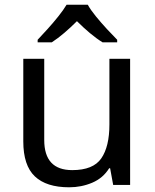

<svg xmlns="http://www.w3.org/2000/svg" viewBox="-20 -786 658 816"><path d="M533 -536V0H461L448 -71H444Q418 -29 372 -9.5Q326 10 274 10Q177 10 128 -36.5Q79 -83 79 -185V-536H168V-191Q168 -63 287 -63Q376 -63 410.5 -113Q445 -163 445 -257V-536ZM353 -766Q365 -744 387.5 -716.5Q410 -689 434.5 -662.5Q459 -636 478 -617V-606H416Q390 -622 362 -645.5Q334 -669 307 -696Q280 -669 253 -646Q226 -623 200 -606H140V-617Q159 -637 182.5 -663Q206 -689 228 -716.5Q250 -744 263 -766Z"/></svg>

Font: Noto Sans Samaritan
Style: Regular
Weight: 400
Designer: Monotype Design Team
Foundry: Monotype Imaging Inc.
Version: Version 2.001; ttfautohint (v1.8.4.7-5d5b)